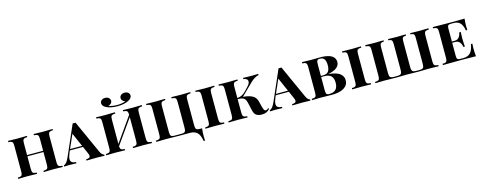

<svg xmlns="http://www.w3.org/2000/svg" viewBox="-33 -1827 7469 2967"><g transform="rotate(-15 3702.0 -343.5)"><path d="M747 -588Q713 -586 698 -580Q683 -574 677.5 -557Q672 -540 672 -502V-106Q672 -68 677.5 -51Q683 -34 698.5 -28Q714 -22 747 -20V0Q701 -3 601 -3Q500 -3 444 0V-20Q478 -22 493 -28Q508 -34 513.5 -51Q519 -68 519 -106V-300H262V-106Q262 -68 267.5 -51Q273 -34 288.5 -28Q304 -22 337 -20V0Q282 -3 180 -3Q82 -3 34 0V-20Q68 -22 83 -28Q98 -34 103.5 -51Q109 -68 109 -106V-502Q109 -540 103.5 -557Q98 -574 82.5 -580Q67 -586 34 -588V-608Q82 -605 180 -605Q282 -605 337 -608V-588Q303 -586 288 -580Q273 -574 267.5 -557Q262 -540 262 -502V-320H519V-502Q519 -540 513.5 -557Q508 -574 492.5 -580Q477 -586 444 -588V-608Q500 -605 601 -605Q701 -605 747 -608Z M1416 -20V0Q1368 -3 1285 -3Q1178 -3 1127 0V-20Q1160 -22 1176 -30.5Q1192 -39 1192 -59Q1192 -77 1179 -104L1129 -218H919L907 -191Q879 -125 879 -88Q879 -54 901 -38Q923 -22 966 -20V0Q909 -3 851 -3Q797 -3 770 0V-20Q794 -25 814.5 -50.5Q835 -76 858 -127L1069 -610Q1077 -609 1092 -609Q1108 -609 1115 -610L1353 -84Q1382 -22 1416 -20ZM1120 -238 1024 -457 928 -238Z M2100 -502V-106Q2100 -68 2105.5 -51Q2111 -34 2126.5 -28Q2142 -22 2175 -20V0Q2129 -3 2029 -3Q1928 -3 1872 0V-20Q1906 -22 1921 -28Q1936 -34 1941.5 -51Q1947 -68 1947 -106V-476L1670 -84Q1672 -57 1678.5 -44Q1685 -31 1700 -26.5Q1715 -22 1745 -20V0Q1690 -3 1588 -3Q1490 -3 1442 0V-20Q1476 -22 1491 -28Q1506 -34 1511.5 -51Q1517 -68 1517 -106V-502Q1517 -540 1511.5 -557Q1506 -574 1490.5 -580Q1475 -586 1442 -588V-608Q1490 -605 1588 -605Q1690 -605 1745 -608V-588Q1711 -586 1696 -580Q1681 -574 1675.5 -557Q1670 -540 1670 -502V-121L1947 -514Q1946 -546 1940 -560.5Q1934 -575 1919 -580.5Q1904 -586 1872 -588V-608Q1927 -605 2029 -605Q2077 -605 2135 -607Q2152 -608 2175 -608V-588Q2141 -586 2126 -580Q2111 -574 2105.5 -557Q2100 -540 2100 -502ZM2045 -796Q2045 -752 1985 -722Q1954 -706 1909 -696.5Q1864 -687 1809 -687Q1754 -687 1709 -696.5Q1664 -706 1633 -722Q1574 -751 1574 -796Q1574 -824 1596 -843Q1618 -862 1653 -862Q1688 -862 1711 -843.5Q1734 -825 1734 -795Q1734 -770 1716.5 -753Q1699 -736 1672 -730Q1699 -718 1736.5 -712.5Q1774 -707 1809 -707Q1844 -707 1881.5 -713Q1919 -719 1945 -731Q1918 -737 1901.5 -754Q1885 -771 1885 -795Q1885 -824 1908 -843Q1931 -862 1966 -862Q2000 -862 2022.5 -843.5Q2045 -825 2045 -796Z M2950 -588Q2916 -586 2901 -580Q2886 -574 2880.5 -557Q2875 -540 2875 -502V-106Q2875 -68 2880.5 -50.5Q2886 -33 2901.5 -26.5Q2917 -20 2950 -20H2981Q2974 53 2974 110Q2974 151 2977 175H2954Q2939 79 2898 39.5Q2857 0 2784 0H2601Q2550 0 2476 -2L2389 -3Q2291 -3 2243 0V-20Q2277 -22 2292 -28Q2307 -34 2312.5 -51Q2318 -68 2318 -106V-502Q2318 -540 2312.5 -557Q2307 -574 2291.5 -580Q2276 -586 2243 -588V-608Q2291 -605 2389 -605Q2491 -605 2546 -608V-588Q2512 -586 2497 -580Q2482 -574 2476.5 -557Q2471 -540 2471 -502V-106Q2471 -68 2476.5 -50.5Q2482 -33 2497.5 -26.5Q2513 -20 2546 -20H2647Q2680 -20 2695.5 -26.5Q2711 -33 2716.5 -50.5Q2722 -68 2722 -106V-502Q2722 -540 2716.5 -557Q2711 -574 2695.5 -580Q2680 -586 2647 -588V-608Q2702 -605 2804 -605Q2903 -605 2950 -608Z M3333 -588Q3299 -586 3284 -580Q3269 -574 3263.5 -557Q3258 -540 3258 -502V-106Q3258 -68 3263.5 -51Q3269 -34 3284 -28Q3299 -22 3333 -20V0Q3282 -3 3185 -3Q3080 -3 3030 0V-20Q3064 -22 3079 -28Q3094 -34 3099.5 -51Q3105 -68 3105 -106V-502Q3105 -540 3099.5 -557Q3094 -574 3078.5 -580Q3063 -586 3030 -588V-608Q3079 -605 3185 -605Q3282 -605 3333 -608Z M4061 -44Q4036 -14 4005 0Q3974 14 3929 14Q3875 14 3842 -9Q3809 -32 3796 -94L3770 -210Q3762 -244 3751.5 -264.5Q3741 -285 3717.5 -298Q3694 -311 3653 -311H3629V-106Q3629 -68 3634.5 -51Q3640 -34 3655 -28Q3670 -22 3704 -20V0Q3653 -3 3556 -3Q3451 -3 3401 0V-20Q3435 -22 3450 -28Q3465 -34 3470.5 -51Q3476 -68 3476 -106V-502Q3476 -540 3470.5 -557Q3465 -574 3449.5 -580Q3434 -586 3401 -588V-608Q3450 -605 3556 -605Q3653 -605 3704 -608V-588Q3670 -586 3655 -580Q3640 -574 3634.5 -557Q3629 -540 3629 -502V-330Q3672 -335 3704.5 -351Q3737 -367 3772 -404L3828 -464Q3863 -502 3863 -534Q3863 -558 3844 -572.5Q3825 -587 3794 -589V-608Q3866 -605 3940 -605Q4001 -605 4037 -608V-589Q4002 -581 3969.5 -561.5Q3937 -542 3901 -507L3717 -326Q3802 -320 3860 -292Q3918 -264 3936 -197L3959 -105Q3970 -62 3980.5 -47.5Q3991 -33 4007 -33Q4019 -34 4028 -39.5Q4037 -45 4047 -56Z M4710 -20V0Q4662 -3 4579 -3Q4472 -3 4421 0V-20Q4454 -22 4470 -30.5Q4486 -39 4486 -59Q4486 -77 4473 -104L4423 -218H4213L4201 -191Q4173 -125 4173 -88Q4173 -54 4195 -38Q4217 -22 4260 -20V0Q4203 -3 4145 -3Q4091 -3 4064 0V-20Q4088 -25 4108.5 -50.5Q4129 -76 4152 -127L4363 -610Q4371 -609 4386 -609Q4402 -609 4409 -610L4647 -84Q4676 -22 4710 -20ZM4414 -238 4318 -457 4222 -238Z M5318 -164Q5318 -87 5249 -43.5Q5180 0 5052 0Q5024 0 5004 -1Q4936 -3 4872 -3Q4783 -3 4736 0V-20Q4770 -22 4785 -28Q4800 -34 4805.5 -51Q4811 -68 4811 -106V-502Q4811 -540 4805.5 -557Q4800 -574 4785 -580Q4770 -586 4736 -588V-608Q4783 -605 4870 -605L4984 -606Q5004 -607 5029 -607Q5149 -607 5207.5 -571.5Q5266 -536 5266 -470Q5266 -419 5224 -382.5Q5182 -346 5088 -326V-324Q5214 -311 5266 -269Q5318 -227 5318 -164ZM4964 -502V-326H4997Q5061 -326 5085.5 -361Q5110 -396 5110 -459Q5110 -524 5088 -556Q5066 -588 5016 -588Q4994 -588 4983 -581Q4972 -574 4968 -556Q4964 -538 4964 -502ZM5158 -168Q5158 -238 5123.5 -273.5Q5089 -309 5014 -309H4964V-106Q4964 -70 4968 -53Q4972 -36 4983 -29.5Q4994 -23 5017 -23Q5090 -23 5124 -59.5Q5158 -96 5158 -168Z M5681 -588Q5647 -586 5632 -580Q5617 -574 5611.5 -557Q5606 -540 5606 -502V-106Q5606 -68 5611.5 -51Q5617 -34 5632 -28Q5647 -22 5681 -20V0Q5630 -3 5533 -3Q5428 -3 5378 0V-20Q5412 -22 5427 -28Q5442 -34 5447.5 -51Q5453 -68 5453 -106V-502Q5453 -540 5447.5 -557Q5442 -574 5426.5 -580Q5411 -586 5378 -588V-608Q5427 -605 5533 -605Q5630 -605 5681 -608Z M6761 -588Q6727 -586 6712 -580Q6697 -574 6691.5 -557Q6686 -540 6686 -502V-106Q6686 -68 6691.5 -51Q6697 -34 6712 -28Q6727 -22 6761 -20V0Q6713 -3 6615 -3Q6577 -3 6511 -1L6432 0L6353 -1Q6291 -3 6261 -3Q6230 -3 6166 -1L6080 0L6001 -1Q5935 -3 5901 -3Q5799 -3 5749 0V-20Q5782 -22 5797.5 -28Q5813 -34 5818.5 -51Q5824 -68 5824 -106V-502Q5824 -540 5818.5 -557Q5813 -574 5797.5 -580Q5782 -586 5749 -588V-608Q5800 -605 5907 -605Q5994 -605 6042 -608V-588Q6013 -586 6000 -580Q5987 -574 5982 -557Q5977 -540 5977 -502V-106Q5977 -68 5983 -50.5Q5989 -33 6006 -26.5Q6023 -20 6058 -20H6098Q6133 -20 6150 -26.5Q6167 -33 6173 -50.5Q6179 -68 6179 -106V-502Q6179 -540 6174 -557Q6169 -574 6156 -580Q6143 -586 6114 -588V-608Q6163 -605 6255 -605Q6351 -605 6397 -608V-588Q6367 -586 6354 -580Q6341 -574 6336.5 -557Q6332 -540 6332 -502V-106Q6332 -69 6339 -51Q6346 -33 6362.5 -26.5Q6379 -20 6413 -20H6452Q6487 -20 6504 -26.5Q6521 -33 6527 -50.5Q6533 -68 6533 -106V-502Q6533 -540 6528.5 -557Q6524 -574 6511 -580Q6498 -586 6468 -588V-608Q6519 -605 6609 -605Q6711 -605 6761 -608Z M7358 0Q7293 -3 7139 -3Q6933 -3 6829 0V-20Q6863 -22 6878 -28Q6893 -34 6898.5 -51Q6904 -68 6904 -106V-502Q6904 -540 6898.5 -557Q6893 -574 6877.5 -580Q6862 -586 6829 -588V-608Q6933 -605 7139 -605Q7279 -605 7338 -608Q7331 -541 7331 -488Q7331 -449 7334 -426H7311Q7296 -512 7259 -548.5Q7222 -585 7157 -585H7120Q7094 -585 7081 -580.5Q7068 -576 7062.5 -562.5Q7057 -549 7057 -520V-316H7104Q7150 -316 7173.5 -348.5Q7197 -381 7205 -424H7228Q7225 -390 7225 -346V-306Q7225 -261 7231 -188H7208Q7201 -235 7176.5 -265.5Q7152 -296 7104 -296H7057V-88Q7057 -59 7062.5 -45.5Q7068 -32 7081 -27.5Q7094 -23 7120 -23H7163Q7234 -23 7274.5 -64Q7315 -105 7331 -202H7354Q7351 -174 7351 -130Q7351 -73 7358 0Z"/></g></svg>

Font: Playfair Display SC
Style: Bold
Weight: 700
Designer: Claus Eggers Sørensen
Foundry: Claus Eggers Sørensen
Version: Version 1.200; ttfautohint (v1.6)